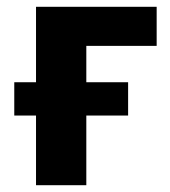

<svg xmlns="http://www.w3.org/2000/svg" viewBox="-20 -545 501 565"><path d="M86 0V-205H22V-303H86V-525H441V-410H234V-303H357V-205H234V0Z"/></svg>

Font: IBM Plex Sans Var
Style: Regular
Weight: 400
Designer: Mike Abbink, Paul van der Laan, Pieter van Rosmalen
Foundry: Bold Monday
Version: Version 3.000